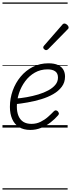

<svg xmlns="http://www.w3.org/2000/svg" viewBox="-20 -1030 574 1550"><path d="M225 19Q170 19 133 -4.5Q96 -28 78 -70Q60 -112 60 -167Q60 -235 82.5 -298Q105 -361 146.5 -411Q188 -461 245 -490Q302 -519 371 -519Q419 -519 448.5 -505Q478 -491 491.5 -467Q505 -443 505 -412Q505 -365 479 -330Q453 -295 409.5 -270Q366 -245 312.5 -229Q259 -213 202.5 -203Q146 -193 96 -188L103 -234Q148 -237 196 -245.5Q244 -254 289 -267.5Q334 -281 370 -300.5Q406 -320 427 -345.5Q448 -371 448 -404Q448 -438 426 -454Q404 -470 364 -470Q307 -470 261.5 -444Q216 -418 183.5 -374.5Q151 -331 133.5 -278Q116 -225 116 -170Q116 -125 129.5 -93.5Q143 -62 169 -46Q195 -30 234 -30Q274 -30 307.5 -46.5Q341 -63 367.5 -86.5Q394 -110 414 -131Q423 -140 431.5 -139Q440 -138 447 -131Q453 -124 455 -116Q457 -108 449 -99Q423 -69 388.5 -42Q354 -15 312.5 2Q271 19 225 19ZM352 -625Q346 -625 337.5 -632Q329 -639 329 -646Q329 -650 330.5 -654Q332 -658 337 -663L480 -827Q486 -835 490.5 -837.5Q495 -840 501 -840Q507 -840 515 -835Q523 -830 528.5 -822.5Q534 -815 534 -808Q534 -803 532 -799.5Q530 -796 525 -792L370 -634Q361 -625 352 -625ZM0 490H526V500H0ZM0 -20H526V0H0ZM0 -505H526V-500H0ZM0 -1010H526V-1000H0Z"/></svg>

Font: Playwrite AU TAS Guides
Style: Regular
Weight: 400
Designer: Veronika Burian, José Scaglione
Foundry: TypeTogether
Version: Version 1.003